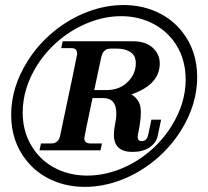

<svg xmlns="http://www.w3.org/2000/svg" viewBox="-20 -729 829 764"><path d="M507.3 -124.5Q433.1 -124.5 433.1 -193.4Q433.1 -210.4 437.5 -231.9Q442.9 -257.8 442.9 -277.8Q442.9 -338.9 390.1 -338.9H348.1Q315.4 -183.6 315.4 -179.2Q315.4 -158.2 339.4 -158.2H385.7L379.9 -130.9H137.2L143.1 -158.2H183.6Q212.9 -158.2 219.2 -189Q287.1 -508.8 287.1 -514.6Q287.1 -537.6 264.2 -537.6H223.6L229.5 -564.9H508.3Q564.9 -564.9 594.2 -532.7Q615.7 -508.8 615.7 -476.6Q615.7 -392.1 502.9 -353.5Q536.1 -332.5 539.6 -297.9Q540.5 -290.5 540.5 -281.7Q540.5 -248 528.8 -193.4Q527.8 -188 527.8 -184.1Q527.8 -167.5 544.4 -167.5Q564.5 -167.5 569.8 -193.4L582.5 -252.9H621.1L607.4 -187.5Q601.6 -160.2 574.7 -142.3Q547.9 -124.5 507.3 -124.5ZM402.3 -370.6Q450.2 -370.6 480.5 -396Q520.5 -429.7 520.5 -478Q520.5 -503.4 505.4 -516.6Q483.9 -535.6 442.9 -535.6H419.9Q390.1 -535.6 382.8 -501L355 -370.6ZM317.9 14.6Q245.6 14.6 185.1 -12.9Q124.5 -40.5 84.5 -91.3Q24.4 -167 24.4 -272Q24.4 -381.8 89.8 -485.8Q131.3 -552.2 193.1 -603Q254.9 -653.8 327.1 -681.4Q399.4 -709 471.7 -709Q543.5 -709 604 -681.4Q664.6 -653.8 704.6 -603Q764.6 -527.3 764.6 -422.4Q764.6 -312.5 699.7 -209Q657.7 -142.1 595.9 -91.3Q534.2 -40.5 461.9 -12.9Q389.6 14.6 317.9 14.6ZM327.1 -30.3Q390.1 -30.3 453.6 -54.4Q517.1 -78.6 571 -123Q625 -167.5 661.6 -226.1Q718.8 -316.9 718.8 -412.6Q718.8 -504.9 666.5 -571.3Q631.3 -615.7 578.1 -640.1Q524.9 -664.6 461.9 -664.6Q398.9 -664.6 335.4 -640.1Q272 -615.7 218 -571.3Q164.1 -526.9 127.4 -468.8Q70.3 -377.4 70.3 -280.8Q70.3 -189.9 123 -123Q157.7 -78.6 210.9 -54.4Q264.2 -30.3 327.1 -30.3Z"/></svg>

Font: Munson
Style: Bold Italic
Weight: 700
Italic angle: -12°
Designer: Paul James MIller
Foundry: High-Logic / Made with FontCreator
Version: Version 2.10;May 5, 2019;FontCreator 11.5.0.2430 64-bit